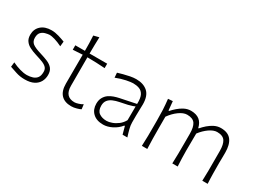

<svg xmlns="http://www.w3.org/2000/svg" viewBox="-47 -1215 2344 1769"><g transform="rotate(30 1125.5 -330.0)"><path d="M229 10C268.6 10 300.5 3.3 325.2 -9.5C350 -22.4 368.1 -40 380 -61.9C391.4 -83.3 397.1 -107.1 397.1 -132.4C397.1 -161 390.5 -183.8 377.1 -200.5C363.8 -217.1 345.2 -230.5 321.4 -241C297.6 -251 270 -261 238.1 -270.5C195.2 -283.3 164.8 -296.2 146.7 -310C128.6 -323.8 119.5 -343.8 119.5 -370.5C119.5 -396.2 125.7 -415.2 137.6 -428.1C149.5 -440.5 164.3 -449 181 -453.3C197.6 -457.6 212.4 -460.5 226.2 -461C238.1 -461 256.2 -457.6 280.5 -451C304.8 -443.8 331.4 -433.3 361.4 -418.6L366.7 -471C348.1 -478.1 325.7 -486.2 298.6 -494.3C271.4 -502.4 245.2 -506.7 221 -506.7C173.3 -506.7 136.2 -494.3 109 -469.5C81.9 -444.8 68.6 -412.9 68.6 -373.3C68.6 -346.2 74.8 -323.8 87.6 -307.1C100 -290 116.7 -276.2 137.6 -266.2C158.1 -255.7 181 -246.7 205.7 -239C241.4 -228.1 269.5 -218.6 290 -210C310.5 -201 324.8 -191 333.8 -180C342.9 -169 347.1 -154.3 347.1 -136.7C347.1 -110 341.9 -89.5 331 -74.8C320 -60 305.2 -50 287.1 -44.3C269 -38.6 249 -35.2 227.6 -34.8C203.8 -34.8 178.6 -38.6 151.4 -46.7C124.3 -54.3 97.1 -64.8 69 -78.6L63.3 -28.6C82.9 -21.4 107.1 -13.3 135.7 -4.3C163.8 5.2 195.2 10 229 10Z M723.3 10C742.4 10 761.4 7.1 780.5 1.4C799 -3.8 813.3 -9 822.4 -14.3L816.2 -64.3C803.8 -56.2 789.5 -50 772.9 -44.8C756.2 -39.5 742.9 -36.7 731.9 -36.7C663.3 -36.7 629 -75.2 629 -152.9V-455.7C659.5 -455.2 690.5 -454.8 722.4 -453.8C754.3 -452.4 785.2 -451 816.2 -448.6V-495.7H629C629 -527.6 629.5 -556.7 630 -582.4C630.5 -608.1 631 -637.6 632.4 -670.5L575.2 -656.2C576.7 -628.6 578.1 -601.9 578.6 -576.7C579 -551 579.5 -523.8 579.5 -495.7H477.1V-448.6L579.5 -454.8C579.5 -416.2 579.5 -370.5 579 -316.7C578.6 -262.9 578.6 -206.2 578.6 -146.7C578.6 -94.8 591 -55.7 615.7 -29.5C640.5 -3.3 676.2 10 723.3 10Z M1062.9 9.5C1092.9 9.5 1124.3 1.4 1157.1 -15.2C1189.5 -31.9 1216.2 -53.3 1237.6 -80.5H1244.3L1266.2 0H1317.1C1308.1 -27.1 1301 -52.9 1294.8 -76.2C1288.6 -99.5 1285.7 -121.9 1285.7 -142.4V-211.4C1285.7 -233.8 1286.2 -256.7 1287.1 -279C1288.1 -301.4 1288.6 -320 1288.6 -334.8C1288.6 -395.2 1273.3 -439 1243.3 -466.2C1212.9 -493.3 1171.9 -506.7 1120.5 -506.7C1101 -506.7 1080 -504.3 1057.1 -500C1034.3 -495.7 1012.4 -490.5 991 -484.8C969.5 -478.6 951 -473.3 935.7 -469L939.5 -418.1C976.7 -432.9 1011.4 -443.3 1044.3 -450C1076.7 -456.2 1100 -459.5 1114.3 -459.5C1138.6 -459.5 1160.5 -456.2 1180 -449C1199.5 -441.9 1215.2 -428.1 1226.2 -407.1C1237.1 -386.2 1241.9 -354.8 1240.5 -312.4L1071.4 -277.6C1054.8 -274.3 1037.1 -269 1018.6 -262.9C1000 -256.7 982.9 -247.6 967.1 -236.7C951.4 -225.7 938.6 -211 928.6 -193.3C918.6 -175.7 913.3 -153.3 913.3 -127.1C913.3 -86.7 926.2 -53.8 952.4 -28.6C978.6 -3.3 1015.2 9.5 1062.9 9.5ZM1073.3 -36.2C1041 -36.2 1014.3 -43.8 993.3 -58.6C972.4 -73.3 961.9 -98.6 961.9 -134.3C961.9 -158.6 968.1 -178.1 980 -192.9C991.9 -207.6 1007.6 -219 1027.1 -227.1C1046.7 -235.2 1067.6 -241.9 1090.5 -246.2C1125.2 -252.9 1152.4 -258.6 1171.9 -263.3C1191.4 -268.1 1206.2 -272.4 1216.2 -276.2C1226.2 -279.5 1233.8 -282.9 1240 -285.7L1239 -139C1226.2 -115.7 1210 -96.7 1190.5 -81.4C1170.5 -66.2 1150 -54.8 1129 -47.6C1108.1 -40 1089.5 -36.2 1073.3 -36.2Z M2114.3 0H2171.4C2169 -37.1 2168.1 -72.9 2167.6 -107.6C2167.1 -141.9 2166.7 -179.5 2166.7 -220.5C2166.7 -234.3 2167.1 -250.5 2167.6 -269C2168.1 -287.6 2168.1 -307.1 2168.1 -328.6C2168.1 -386.2 2156.7 -430 2133.3 -461C2110 -491.4 2072.9 -506.7 2021.9 -506.7C1998.1 -506.7 1975.2 -501.4 1953.3 -490.5C1931.4 -479.5 1911.4 -466.2 1892.9 -450C1874.3 -433.8 1858.6 -417.6 1844.8 -401.4H1839.5C1831.4 -436.2 1816.7 -462.4 1794.3 -480C1771.9 -497.6 1741.4 -506.7 1702.9 -506.7C1679 -506.7 1656.2 -501 1634.3 -490C1611.9 -479 1591.9 -465.2 1574.3 -449.5C1556.2 -433.8 1541 -418.6 1528.6 -404.3H1521.4L1512.4 -499.5L1463.3 -495.7C1467.6 -458.1 1471 -420.5 1472.9 -381.9C1474.3 -343.3 1475.2 -306.2 1475.2 -270.5V-220.5C1475.2 -179.5 1475.2 -141.9 1474.8 -107.6C1474.3 -72.9 1472.9 -37.1 1471.4 0H1529C1527.1 -37.1 1526.2 -72.9 1525.7 -107.1C1525.2 -141.4 1524.8 -178.6 1524.8 -219V-341C1548.1 -373.8 1574.8 -401.9 1605.7 -424.3C1636.7 -446.7 1664.8 -457.6 1691 -457.6C1731.9 -457.6 1760 -445.7 1775.7 -422.4C1791 -399 1798.6 -364.3 1798.6 -318.1V-219C1798.6 -178.6 1798.6 -141.4 1798.1 -107.1C1797.6 -72.9 1796.7 -37.1 1795.2 0H1852.4C1851 -29 1849.5 -57.6 1848.6 -84.8C1847.6 -111.9 1847.1 -140 1847.1 -170C1847.1 -186.7 1847.1 -205.7 1847.6 -227.6C1847.6 -249 1847.6 -271 1848.1 -292.4C1848.1 -313.8 1848.1 -332.9 1848.6 -348.6C1871.9 -379.5 1898.1 -405.7 1928.1 -426.7C1957.6 -447.1 1984.8 -457.6 2010 -457.6C2050.5 -457.6 2078.6 -445.7 2094.3 -422.4C2109.5 -399 2117.1 -364.3 2117.1 -318.1V-219C2117.1 -178.6 2117.1 -141.4 2117.1 -107.1C2116.7 -72.9 2115.7 -37.1 2114.3 0Z"/></g></svg>

Font: Pinar Light
Style: Regular
Weight: 300
Designer: Amin Abedi
Version: Version 2.00;September 9, 2021;FontCreator 13.0.0.2683 64-bi